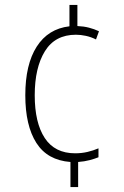

<svg xmlns="http://www.w3.org/2000/svg" viewBox="-20 -744 501 774"><path d="M292 -639Q317 -638 338.5 -632.5Q360 -627 379 -618L367 -585Q347 -595 326 -599.5Q305 -604 286 -604Q202 -604 161 -537.5Q120 -471 120 -360Q120 -249 160.5 -187.5Q201 -126 283 -126Q309 -126 332.5 -131.5Q356 -137 377 -146V-110Q362 -104 341.5 -98.5Q321 -93 295 -91V10H264V-91Q171 -98 126.5 -168Q82 -238 82 -360Q82 -484 128 -556Q174 -628 260 -638V-724H292Z"/></svg>

Font: Noto Sans Lao UI Cond ExtLt
Style: Regular
Weight: 200
Width: 3
Designer: Monotype Design Team
Foundry: Monotype Imaging Inc.
Version: Version 2.000; ttfautohint (v1.8.4.7-5d5b)